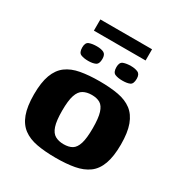

<svg xmlns="http://www.w3.org/2000/svg" viewBox="-157 -770 844 891"><g transform="rotate(30 265.0 -324.0)"><path d="M266 6Q209 6 165 -2Q121 -10 91.5 -32Q62 -54 47 -94.5Q32 -135 32 -199Q32 -263 47 -303.5Q62 -344 91.5 -366Q121 -388 165 -396Q209 -404 266 -404Q324 -404 367 -396Q410 -388 439 -366Q468 -344 483 -303.5Q498 -263 498 -199Q498 -135 483 -94Q468 -53 438.5 -31.5Q409 -10 366 -2Q323 6 266 6ZM266 -67Q294 -67 311.5 -77.5Q329 -88 338 -116.5Q347 -145 347 -199Q347 -253 338 -281.5Q329 -310 311.5 -320.5Q294 -331 266 -331Q240 -331 221 -320.5Q202 -310 192.5 -281.5Q183 -253 183 -199Q183 -145 192.5 -116.5Q202 -88 221 -77.5Q240 -67 266 -67ZM355 -459Q331 -459 315.5 -465.5Q300 -472 300 -500Q300 -526 316.5 -532Q333 -538 357 -538Q379 -538 394 -531Q409 -524 409 -500Q409 -472 394.5 -465.5Q380 -459 355 -459ZM172 -459Q148 -459 132.5 -465.5Q117 -472 117 -500Q117 -526 133.5 -532Q150 -538 174 -538Q197 -538 211 -531Q225 -524 225 -500Q225 -473 210.5 -466Q196 -459 172 -459ZM125 -594V-654H402V-594Z"/></g></svg>

Font: Genos
Style: Bold
Weight: 700
Designer: Robert E. Leuschke
Foundry: Robert E. Leuschke
Version: Version 1.010